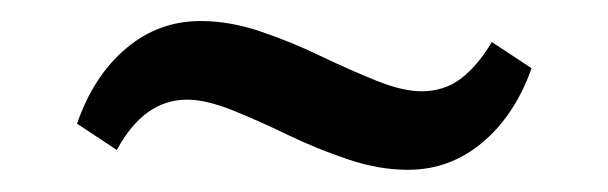

<svg xmlns="http://www.w3.org/2000/svg" viewBox="-20 -338 567 179"><path d="M438.5 -298.8 475.6 -274.4Q460 -230.5 429.7 -205.1Q399.4 -179.7 360.4 -179.7Q333 -179.7 304.2 -189.5Q275.4 -199.2 248 -212.4Q220.7 -225.6 196.3 -235.4Q171.9 -245.1 154.3 -245.1Q114.3 -245.1 88.9 -198.2L51.8 -222.7Q67.4 -267.6 97.7 -293Q127.9 -318.4 167 -318.4Q194.3 -318.4 223.1 -308.6Q252 -298.8 279.3 -285.6Q306.6 -272.5 331.1 -262.7Q355.5 -252.9 373 -252.9Q394.5 -252.9 410.2 -265.1Q425.8 -277.3 438.5 -298.8Z"/></svg>

Font: Crimson Pro ExtraLight SemiBold
Style: Regular
Weight: 600
Version: Version 1.002